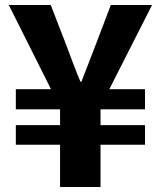

<svg xmlns="http://www.w3.org/2000/svg" viewBox="-20 -744 639 764"><path d="M219 0V-168H43V-246H219V-309H43V-389H183L15 -724H182L242 -569Q256 -532 270 -494.5Q284 -457 300 -419H304Q319 -458 333.5 -495Q348 -532 362 -569L421 -724H585L415 -389H557V-309H380V-246H557V-168H380V0Z"/></svg>

Font: Noto Sans JP ExtraBold
Style: Regular
Weight: 800
Designer: Ryoko NISHIZUKA  (kana, bopomofo & ideographs); Paul D. Hunt (Latin, Greek & Cyrillic); Sandoll Communications , Soo-you
Foundry: Adobe
Version: Version 2.004-H2;hotconv 1.0.118;makeotfexe 2.5.65603